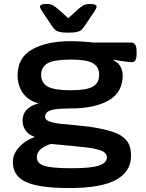

<svg xmlns="http://www.w3.org/2000/svg" viewBox="-20 -738 740 970"><path d="M330 212Q178 212 111.5 181.5Q45 151 45 81Q45 51 60.5 26.5Q76 2 100.5 -16.5Q125 -35 152 -44L153 -48Q124 -57 109 -79.5Q94 -102 94 -128Q94 -194 175 -216Q126 -228 97.5 -265.5Q69 -303 69 -358Q69 -447 142.5 -488.5Q216 -530 338 -530Q364 -530 396.5 -528Q429 -526 452 -523H643Q670 -523 670 -480V-465Q670 -424 647 -424Q642 -424 625.5 -425.5Q609 -427 589.5 -430Q570 -433 556 -436L554 -433Q579 -421 589.5 -399.5Q600 -378 600 -358Q600 -272 529.5 -231Q459 -190 334 -190Q281 -190 254 -185Q227 -180 217.5 -170.5Q208 -161 208 -149Q208 -133 228 -125Q248 -117 282 -113Q316 -109 358.5 -105.5Q401 -102 444 -96Q507 -86 551 -71.5Q595 -57 618.5 -29.5Q642 -2 642 49Q642 129 566.5 170.5Q491 212 330 212ZM338 -282Q418 -282 449.5 -300.5Q481 -319 481 -360Q481 -400 449.5 -418.5Q418 -437 338 -437Q254 -437 221 -418.5Q188 -400 188 -360Q188 -319 221 -300.5Q254 -282 338 -282ZM341 112Q439 112 479.5 98.5Q520 85 520 57Q520 32 484.5 20.5Q449 9 385.5 3.5Q322 -2 237 -11Q205 -1 185.5 16Q166 33 166 57Q166 87 203 99.5Q240 112 341 112ZM433 -718Q453 -718 460.5 -714Q468 -710 468 -704Q468 -696 454 -676L405 -603Q398 -593 390.5 -586.5Q383 -580 368.5 -576.5Q354 -573 325 -573Q296 -573 281.5 -576.5Q267 -580 259.5 -586.5Q252 -593 245 -603L196 -676Q182 -696 182 -704Q182 -710 189.5 -714Q197 -718 217 -718Q235 -718 247.5 -711Q260 -704 276 -690L325 -646L373 -690Q389 -704 401.5 -711Q414 -718 433 -718Z"/></svg>

Font: Asap Expanded SemiBold
Style: Regular
Weight: 600
Width: 7
Designer: Pablo Cosgaya
Foundry: Omnibus-Type
Version: Version 3.001; ttfautohint (v1.8.4.7-5d5b)